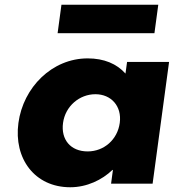

<svg xmlns="http://www.w3.org/2000/svg" viewBox="-20 -774 732 809"><path d="M238.9 -754 222.7 -634H630.7L646.9 -754ZM57.6 -256C77.9 -406 199.4 -528 349.4 -528C418.4 -528 472.3 -505 508.7 -464L515.4 -513H692.4L623 0H448L455.8 -58H453.8C410.2 -16 346 15 276 15C126 15 37.3 -106 57.6 -256ZM245.6 -256C236.1 -186 277.4 -136 349.4 -136C418.4 -136 475.1 -186 484.6 -256C494.2 -327 448 -377 382 -377C315 -377 255.2 -327 245.6 -256Z"/></svg>

Font: Hussar Techniczny
Style: Bold 
Weight: 700
Foundry: Cannot Into Space Fonts
Version: Version 0.77